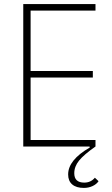

<svg xmlns="http://www.w3.org/2000/svg" viewBox="-20 -718 551 941"><path d="M94 -698H448V-666H130V-370H435V-338H130V-32H448V0Q391 40 367.5 69Q344 98 344 131Q344 177 393 177Q425 177 445 153L463 170Q453 185 433.5 194Q414 203 391 203Q354 203 334 186Q314 169 314 137Q314 66 420 5L419 0H94Z"/></svg>

Font: IBM Plex Sans Cond ExtLt
Style: Regular
Weight: 200
Width: 3
Designer: Mike Abbink, Paul van der Laan, Pieter van Rosmalen
Foundry: Bold Monday
Version: Version 1.3